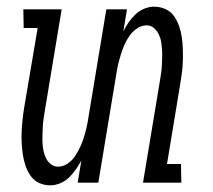

<svg xmlns="http://www.w3.org/2000/svg" viewBox="-20 -548 640 576"><path d="M131 8Q112 8 96.5 0.5Q81 -7 71.5 -21Q62 -35 56.5 -51Q51 -67 48.5 -84.5Q46 -102 45 -119.5Q44 -137 45 -155.5Q46 -174 48 -192Q50 -210 53 -228L93 -464H51L50 -520H165L115 -219Q113 -206 111 -193.5Q109 -181 108.5 -169Q108 -157 107.5 -144.5Q107 -132 107.5 -119.5Q108 -107 110.5 -95.5Q113 -84 118 -73.5Q123 -63 132.5 -55.5Q142 -48 154 -48Q169 -48 182.5 -57Q196 -66 205 -79.5Q214 -93 220.5 -107Q227 -121 231.5 -135.5Q236 -150 239.5 -165Q243 -180 245 -194L299 -520H361L350 -454Q357 -468 366 -481Q375 -494 386.5 -505Q398 -516 413 -522Q428 -528 442 -528Q461 -528 477 -520.5Q493 -513 502.5 -499Q512 -485 517.5 -469Q523 -453 525.5 -435.5Q528 -418 528.5 -400.5Q529 -383 528.5 -364.5Q528 -346 525.5 -328Q523 -310 520 -292L481 -56H523L524 0H409L459 -301Q461 -314 463 -326.5Q465 -339 465.5 -351Q466 -363 466.5 -375.5Q467 -388 466 -400.5Q465 -413 463 -424.5Q461 -436 455.5 -446.5Q450 -457 441 -464.5Q432 -472 420 -472Q405 -472 391.5 -463Q378 -454 368.5 -440.5Q359 -427 353 -413Q347 -399 342.5 -384.5Q338 -370 334.5 -355Q331 -340 329 -326L275 0H213L224 -66Q216 -52 207 -39Q198 -26 186.5 -15Q175 -4 160 2Q145 8 131 8Z"/></svg>

Font: Iosevka HT Light Extended
Style: Italic
Weight: 300
Width: 7
Italic angle: -9°
Monospace: yes
Designer: Belleve Invis
Foundry: Belleve Invis
Version: Version 32.3.0; ttfautohint (v1.8.4)